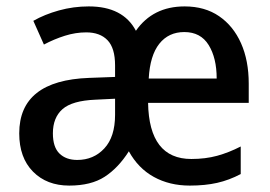

<svg xmlns="http://www.w3.org/2000/svg" viewBox="-20 -635 841 599"><path d="M556 -615Q619 -615 663.5 -584.5Q708 -554 732 -500Q756 -446 756 -374V-314H442Q445 -139 577 -139Q621 -139 657.5 -149Q694 -159 731 -178V-92Q695 -73 657.5 -64.5Q620 -56 572 -56Q509 -56 460 -83Q411 -110 382 -163Q349 -111 306.5 -83.5Q264 -56 196 -56Q126 -56 83 -99.5Q40 -143 40 -219Q40 -384 258 -392L339 -395V-431Q339 -485 315.5 -509.5Q292 -534 249 -534Q216 -534 182.5 -523.5Q149 -513 117 -496L84 -570Q119 -590 164 -602.5Q209 -615 257 -615Q364 -615 404 -539Q457 -615 556 -615ZM555 -535Q506 -535 477 -498.5Q448 -462 444 -390H656Q656 -454 631 -494.5Q606 -535 555 -535ZM278 -324Q205 -321 175 -294.5Q145 -268 145 -219Q145 -176 165.5 -156Q186 -136 221 -136Q272 -136 305.5 -172Q339 -208 339 -277V-327Z"/></svg>

Font: Noto Sans Malayalam UI SemiCondensed Medium
Style: Regular
Weight: 500
Width: 4
Designer: Jelle Bosma - Monotype Design Team
Foundry: Monotype Imaging Inc.
Version: Version 2.104; ttfautohint (v1.8.4.7-5d5b)